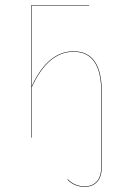

<svg xmlns="http://www.w3.org/2000/svg" viewBox="-20 -537 492 749"><path d="M267.1 -336.9Q377 -336.9 377 -178.2V112.8Q377 152.8 358.9 172.4Q340.8 191.9 310.1 191.9Q271 191.9 243.2 164.1L244.1 162.1Q272 189.9 310.1 189.9Q339.8 189.9 357.4 170.9Q375 151.9 375 112.8V-178.2Q375 -335 267.1 -335Q167 -335 104 -196.8V0H102.1V-517.1H328.1L327.1 -515.1H104V-201.2Q167 -336.9 267.1 -336.9Z"/></svg>

Font: Fira Sans Compressed Two
Style: Regular
Weight: 100
Width: 1
Designer: Carrois Corporate & Edenspiekermann AG
Foundry: Carrois Corporate GbR & Edenspiekermann AG
Version: Version 4.203;PS 004.203;hotconv 1.0.88;makeotf.lib2.5.64775